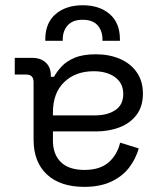

<svg xmlns="http://www.w3.org/2000/svg" viewBox="-20 -714 633 748"><path d="M536.8 -349.5Q536.8 -300 512.6 -267.4Q488.5 -234.8 446.9 -218.4Q405.2 -202 353.8 -202H186.2V-165.8Q186.2 -112.8 217.2 -82.4Q248.2 -52 309 -52Q368.8 -52 402.6 -81Q436.5 -110 448 -158.2L520.5 -135.8Q508.5 -94 482.4 -60.2Q456.2 -26.5 412.9 -6.2Q369.5 14 308.5 14Q215 14 162.9 -34.2Q110.8 -82.5 110.8 -170.2V-393.5Q110.8 -423.5 82.8 -423.5H37.5V-488.5H106.5Q139 -488.5 158.5 -470.1Q178 -451.8 178 -420.2V-414.8H190.2Q201 -434.2 219.9 -454.9Q238.8 -475.5 271 -489Q303.2 -502.5 353.8 -502.5Q405.2 -502.5 446.9 -484.8Q488.5 -467 512.6 -432.6Q536.8 -398.2 536.8 -349.5ZM186.2 -276V-264.5H350.8Q398.5 -264.5 429.4 -285.1Q460.2 -305.8 460.2 -347.8Q460.2 -389.8 428.4 -413.1Q396.5 -436.5 345.2 -436.5Q274.2 -436.5 230.2 -394.2Q186.2 -352 186.2 -276ZM156.5 -555V-561Q156.5 -624.5 196.6 -659Q236.8 -693.5 302.2 -693.5Q367.8 -693.5 407.5 -659Q447.2 -624.5 447.2 -561V-555H379.2V-560.5Q379.2 -593.8 360.2 -615.4Q341.2 -637 302.2 -637Q263.2 -637 243.9 -615.4Q224.5 -593.8 224.5 -560.5V-555Z"/></svg>

Font: Space 7353
Style: Regular
Weight: 400
Designer: Christine Claussen + Ruben Lyon  (Space 7353)
Version: Version 1.000;FEAKit 1.0